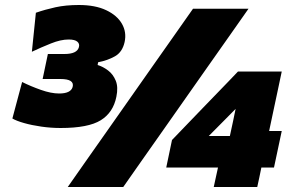

<svg xmlns="http://www.w3.org/2000/svg" viewBox="-20 -748 1172 768"><path d="M222.5 -236Q184 -236 145.5 -241.5Q107 -247 76.2 -255.8Q45.5 -264.5 29.5 -274L68.5 -420Q102.5 -403 143.5 -388.5Q184.5 -374 216.5 -374Q263 -374 270.5 -400Q279 -432 221.5 -432H150.5L171.5 -532H237.5Q288 -532 295.5 -559Q299.5 -572.5 289.5 -581.2Q279.5 -590 254.5 -590Q223 -590 183.8 -574.2Q144.5 -558.5 107.5 -541L123.5 -697Q161 -710 202 -719Q243 -728 295.5 -728Q361 -728 404.8 -707.2Q448.5 -686.5 467.8 -652.8Q487 -619 478.5 -580Q469.5 -539.5 439.8 -522.8Q410 -506 372.5 -499L370.5 -488Q392 -481.5 412.2 -466.2Q432.5 -451 443 -425.2Q453.5 -399.5 445.5 -361Q433 -298 383 -267Q333 -236 222.5 -236ZM251 0Q289.5 -55 327 -108.5Q364.5 -162 412.5 -230L586 -477Q635.5 -547 674 -602Q712.5 -657 752 -713H974Q934.5 -657 896 -602Q857.5 -547 808 -477L634.5 -230Q586.5 -162 549 -108.5Q511.5 -55 473 0ZM835 0Q839.5 -20.5 843.5 -39.2Q847.5 -58 852 -78H645L668 -188Q690.5 -211.5 723.8 -246Q757 -280.5 783.5 -308L856 -383Q875 -402.5 894.2 -422.5Q913.5 -442.5 932 -462H1107Q1098 -419.5 1089.2 -377.8Q1080.5 -336 1072 -297L1056.5 -224H1107L1076 -78H1025.5Q1021.5 -58 1017.5 -39.2Q1013.5 -20.5 1009 0ZM881.5 -271Q866 -255.5 848.8 -238Q831.5 -220.5 815 -204H899.5L912 -262Q914.5 -274.5 917.2 -287.2Q920 -300 922.5 -312.5Z"/></svg>

Font: Commissioner Black
Style: Italic
Weight: 900
Italic angle: -12°
Designer: Kostas Bartsokas
Foundry: Kostas Bartsokas
Version: Version 1.000; ttfautohint (v1.8.3)